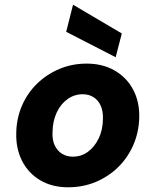

<svg xmlns="http://www.w3.org/2000/svg" viewBox="-20 -783 660 815"><path d="M269 12Q201 12 150.5 -18Q100 -48 73.5 -100.5Q47 -153 49 -219Q50 -281 73.5 -335Q97 -389 138 -428.5Q179 -468 232.5 -490.5Q286 -513 348 -513Q416 -513 467 -483.5Q518 -454 545.5 -402Q573 -350 571 -282Q569 -220 545.5 -166.5Q522 -113 481 -73Q440 -33 386 -10.5Q332 12 269 12ZM289 -118Q325 -118 353 -138.5Q381 -159 398.5 -194.5Q416 -230 417 -277Q418 -311 407.5 -334.5Q397 -358 377 -370.5Q357 -383 331 -383Q296 -383 267 -362.5Q238 -342 221 -306Q204 -270 203 -224Q201 -190 212 -166.5Q223 -143 243 -130.5Q263 -118 289 -118ZM471 -540 261 -648 290 -763 497 -641Z"/></svg>

Font: DM Sans 18pt Black
Style: Italic
Weight: 900
Italic angle: -10°
Designer: Colophon Foundry, Jonny Pinhorn
Foundry: Colophon Foundry
Version: Version 4.004;gftools[0.9.30]